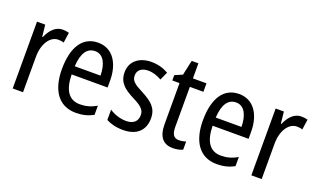

<svg xmlns="http://www.w3.org/2000/svg" viewBox="-72 -1049 2399 1450"><g transform="rotate(20 1127.5 -324.0)"><path d="M275 -547C219 -547 178 -504 152 -443H147L137 -537H71V0H154V-282C153 -388 204 -464 269 -464C285 -464 301 -462 314 -457L326 -540C309 -545 291 -547 275 -547Z M561 -546C439 -546 370 -445 370 -265C370 -102 438 10 580 10C634 10 677 -1 720 -24V-98C676 -72 635 -61 588 -61C500 -61 455 -125 453 -252H742V-308C742 -444 679 -546 561 -546ZM561 -478C630 -478 660 -407 661 -318H454C460 -425 497 -478 561 -478Z M1130 -145C1130 -228 1081 -266 1004 -307C929 -345 903 -365 903 -408C903 -450 935 -477 988 -477C1026 -477 1063 -464 1096 -445L1126 -511C1085 -534 1040 -547 989 -547C890 -547 823 -492 823 -405C823 -321 874 -283 952 -243C1025 -207 1049 -182 1049 -141C1049 -92 1018 -62 958 -62C908 -62 857 -81 824 -104V-21C857 -3 902 10 960 10C1066 10 1130 -45 1130 -145Z M1383 -62C1341 -62 1324 -90 1324 -148V-469H1433V-537H1324V-658H1270L1244 -538L1183 -512V-469H1241V-140C1241 -34 1285 10 1360 10C1390 10 1419 4 1439 -6V-72C1423 -66 1402 -62 1383 -62Z M1694 -546C1572 -546 1503 -445 1503 -265C1503 -102 1571 10 1713 10C1767 10 1810 -1 1853 -24V-98C1809 -72 1768 -61 1721 -61C1633 -61 1588 -125 1586 -252H1875V-308C1875 -444 1812 -546 1694 -546ZM1694 -478C1763 -478 1793 -407 1794 -318H1587C1593 -425 1630 -478 1694 -478Z M2193 -547C2137 -547 2096 -504 2070 -443H2065L2055 -537H1989V0H2072V-282C2071 -388 2122 -464 2187 -464C2203 -464 2219 -462 2232 -457L2244 -540C2227 -545 2209 -547 2193 -547Z"/></g></svg>

Font: Noto Sans Arabic UI Cn
Style: Regular
Weight: 400
Width: 3
Designer: Monotype Design Team, Nadine Chahine and Nizar Qandah
Foundry: Monotype Imaging Inc.
Version: Version 2.010